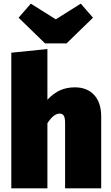

<svg xmlns="http://www.w3.org/2000/svg" viewBox="-20 -1033 610 1053"><path d="M535 -394V0H337V-358Q337 -388 329.5 -399Q322 -410 307 -410Q274 -410 240 -357V0H42V-744L240 -764V-486Q274 -522 310 -538Q346 -554 391 -554Q458 -554 496.5 -512Q535 -470 535 -394ZM490 -936 345 -795H227L82 -936L149 -1013L286 -927L423 -1013Z"/></svg>

Font: FiraGO Heavy
Style: Regular
Weight: 900
Designer: bBox Type
Foundry: bBox Type GmbH
Version: Version 1.001